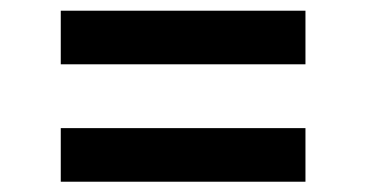

<svg xmlns="http://www.w3.org/2000/svg" viewBox="-20 -470 695 364"><path d="M95.2 -348.1V-449.7H559.1V-348.1ZM95.2 -125.5V-227.1H559.1V-125.5Z"/></svg>

Font: Inter Cardless Tabular Medium
Style: Regular
Weight: 500
Designer: Rasmus Andersson
Foundry: rsms
Version: Version 4.000;git-4fc901f